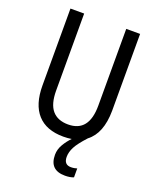

<svg xmlns="http://www.w3.org/2000/svg" viewBox="-168 -811 921 1132"><g transform="rotate(20 292.5 -245.5)"><path d="M352 115Q352 164 396 164Q408 164 418 162Q428 160 434 158V214Q412 223 380 223Q283 223 283 127Q283 93 301.5 61.5Q320 30 344 6Q320 10 292 10Q185 10 129.5 -51.5Q74 -113 74 -232V-714H160V-231Q160 -147 194 -107Q228 -67 294 -67Q424 -67 424 -232V-714H511V-232Q510 -89 432 -30Q385 21 368.5 53Q352 85 352 115Z"/></g></svg>

Font: Noto Sans Tamil Condensed
Style: Regular
Weight: 400
Width: 3
Designer: Jelle Bosma - Monotype Design Team
Foundry: Monotype Imaging Inc.
Version: Version 2.004; ttfautohint (v1.8.4.7-5d5b)